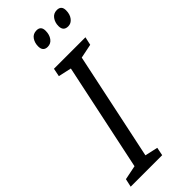

<svg xmlns="http://www.w3.org/2000/svg" viewBox="-344 -958 996 996"><g transform="rotate(-45 154.0 -459.5)"><path d="M-51 0 -41 -45 38 -61 163 -653 91 -669 100 -714H331L321 -669L243 -653L118 -61L189 -45L180 0ZM308 -817Q330 -817 344.5 -836Q359 -855 359 -884Q359 -919 326 -919Q301 -919 287 -899.5Q273 -880 273 -854Q273 -817 308 -817ZM158 -817Q181 -817 195 -836Q209 -855 209 -884Q209 -919 177 -919Q151 -919 137.5 -899.5Q124 -880 124 -854Q124 -817 158 -817Z"/></g></svg>

Font: Noto Sans UI Condensed
Style: Italic
Weight: 400
Width: 3
Italic angle: -12°
Designer: Monotype Design Team
Foundry: Monotype Imaging Inc.
Version: Version 1.901